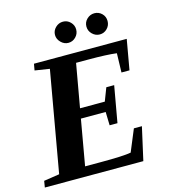

<svg xmlns="http://www.w3.org/2000/svg" viewBox="-128 -930 915 1027"><g transform="rotate(-15 330.0 -416.0)"><path d="M183.1 -606.4 101.6 -619.1 107.9 -654.8H621.6L592.3 -488.3H547.9L550.8 -594.2Q497.6 -601.1 394 -601.1H326.7L284.2 -360.8H421.4L449.2 -433.1H492.7L457 -231.9H413.6L411.6 -306.2H274.4L230 -53.7H319.3Q442.9 -53.7 484.4 -61.5L534.7 -182.6H579.1L538.1 0H-7.3L-1.5 -35.6L85 -48.8ZM489.3 -714.8Q465.8 -714.8 448 -732.2Q430.2 -749.5 430.2 -773.9Q430.2 -798.3 448 -815.2Q465.8 -832 489.3 -832Q513.2 -832 530.3 -815.4Q547.4 -798.8 547.4 -773.9Q547.4 -749.5 530.3 -732.2Q513.2 -714.8 489.3 -714.8ZM315.4 -714.8Q292 -714.8 274.2 -732.9Q256.3 -751 256.3 -773.9Q256.3 -797.4 273.9 -814.7Q291.5 -832 315.4 -832Q339.4 -832 356.4 -814.7Q373.5 -797.4 373.5 -773.9Q373.5 -749.5 356.4 -732.2Q339.4 -714.8 315.4 -714.8Z"/></g></svg>

Font: Liberation Serif
Style: Bold Italic
Weight: 700
Italic angle: -16.333°
Designer: Steve Matteson
Foundry: Ascender Corporation
Version: Version 2.1.5